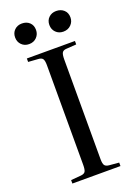

<svg xmlns="http://www.w3.org/2000/svg" viewBox="-169 -977 737 1043"><g transform="rotate(-20 199.0 -455.5)"><path d="M60 0V-20L119 -25Q138 -27 144 -37.5Q150 -48 150 -76V-652Q150 -677 143.5 -687.5Q137 -698 117 -699L60 -703V-723H338V-703L279 -699Q262 -698 255.5 -687.5Q249 -677 249 -648V-72Q249 -47 255.5 -37Q262 -27 281 -25L338 -20V0ZM297 -792Q271 -792 254 -809Q237 -826 237 -852Q237 -878 254 -894.5Q271 -911 297 -911Q324 -911 341.5 -895Q359 -879 359 -852Q359 -827 341.5 -809.5Q324 -792 297 -792ZM99 -792Q73 -792 56 -809Q39 -826 39 -852Q39 -878 56 -894.5Q73 -911 99 -911Q126 -911 143 -895Q160 -879 160 -852Q160 -827 143 -809.5Q126 -792 99 -792Z"/></g></svg>

Font: Literata 60pt
Style: Regular
Weight: 400
Designer: Latin by Veronika Burian and Jose Scaglione. Greek by Irene Vlachou. Cyrillic by Vera Evstafieva.
Foundry: TypeTogether
Version: Version 3.002